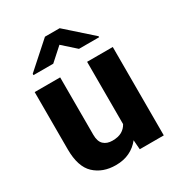

<svg xmlns="http://www.w3.org/2000/svg" viewBox="-180 -867 921 994"><g transform="rotate(-30 281.0 -370.0)"><path d="M370.6 0 366.2 -56.2Q341.8 -24.9 306.2 -7.6Q270.5 9.8 223.6 9.8Q145.5 9.8 96.4 -36.1Q47.4 -82 47.4 -186.5V-528.3H199.7V-185.5Q199.7 -145 219 -127Q238.3 -108.9 271 -108.9Q305.7 -108.9 327.4 -121.3Q349.1 -133.8 360.8 -155.8V-528.3H514.2V0ZM324.7 -750 478.5 -613.3V-607.4H357.9L280.8 -676.3L204.1 -607.4H85.9V-615.2L236.8 -750Z"/></g></svg>

Font: Vazirmatn UI ExtraBold
Style: Regular
Weight: 800
Designer: Saber Rastikerdar
Foundry: Saber Rastikerdar
Version: Version 33.003